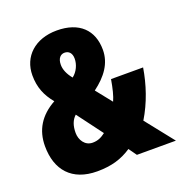

<svg xmlns="http://www.w3.org/2000/svg" viewBox="-131 -837 911 962"><g transform="rotate(-20 324.0 -356.5)"><path d="M275 -723C159 -723 84 -653 84 -553C84 -489 104 -441 143 -394C62 -349 22 -284 22 -198C22 -71 91 10 226 10C304 10 359 -8 410 -42L440 0H648L529 -150C576 -227 605 -315 619 -401H448C440 -354 431 -317 419 -291L352 -375C418 -424 460 -481 460 -553C460 -658 395 -723 275 -723ZM274 -605C296 -605 312 -590 312 -560C312 -529 297 -495 270 -474C247 -502 236 -529 236 -554C236 -589 253 -605 274 -605ZM221 -294 322 -159C301 -143 282 -133 253 -133C212 -133 189 -171 189 -208C189 -246 199 -274 221 -294Z"/></g></svg>

Font: Noto Sans Hebrew ExtraCondensed Black
Style: Regular
Weight: 900
Width: 2
Designer: Monotype Design Team
Foundry: Monotype Imaging Inc.
Version: Version 2.004